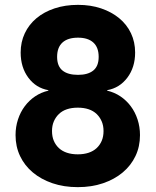

<svg xmlns="http://www.w3.org/2000/svg" viewBox="-20 -760 640 790"><path d="M300 10Q243 10 196 -6Q149 -22 115 -50.5Q81 -79 62.5 -118Q44 -157 44 -204Q44 -238 54 -268.5Q64 -299 82 -323Q100 -347 124.5 -363.5Q149 -380 179 -387V-389Q128 -398 96.5 -440.5Q65 -483 65 -544Q65 -587 82 -623Q99 -659 130 -685Q161 -711 204.5 -725.5Q248 -740 301 -740Q353 -740 396 -725.5Q439 -711 470.5 -685Q502 -659 519 -623Q536 -587 536 -544Q536 -483 504 -440.5Q472 -398 421 -389V-387Q451 -380 475.5 -363.5Q500 -347 518 -323Q536 -299 546 -268.5Q556 -238 556 -204Q556 -157 537.5 -118Q519 -79 485 -50.5Q451 -22 404 -6Q357 10 300 10ZM300 -125Q325 -125 344.5 -131.5Q364 -138 377.5 -150.5Q391 -163 398.5 -180.5Q406 -198 406 -221Q406 -243 398.5 -260.5Q391 -278 377.5 -291Q364 -304 344.5 -310.5Q325 -317 300 -317Q275 -317 255.5 -310.5Q236 -304 222.5 -291Q209 -278 201.5 -260.5Q194 -243 194 -221Q194 -198 201.5 -180.5Q209 -163 222.5 -150.5Q236 -138 255.5 -131.5Q275 -125 300 -125ZM301 -452Q342 -452 364 -470Q386 -488 386 -526Q386 -565 364 -585Q342 -605 301 -605Q259 -605 237 -585Q215 -565 215 -526Q215 -488 237 -470Q259 -452 301 -452Z"/></svg>

Font: Maple Mono ExtraBold
Style: Regular
Weight: 800
Monospace: yes
Designer: subframe7536
Version: Version 7.000